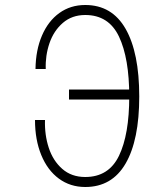

<svg xmlns="http://www.w3.org/2000/svg" viewBox="-20 -736 640 768"><path d="M163 -460H122Q123 -536 148 -594Q173 -652 217.5 -684Q262 -716 321 -716Q428 -716 482.5 -620.5Q537 -525 537 -350Q537 -176 482.5 -82Q428 12 321 12Q261 12 215.5 -21.5Q170 -55 145 -116Q120 -177 120 -256H160Q158 -197 175 -145Q192 -93 229 -60.5Q266 -28 321 -28Q415 -28 456 -113Q497 -198 497 -350Q497 -503 456 -589.5Q415 -676 321 -676Q268 -676 231.5 -644.5Q195 -613 178 -563.5Q161 -514 163 -460ZM511 -358 498 -338H256V-378H497Z"/></svg>

Font: Fliege Mono Thin
Style: Regular
Weight: 100
Version: Version 0.020;Glyphs 3.3 (3306)